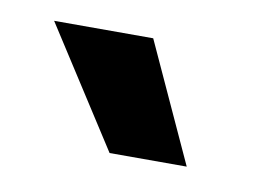

<svg xmlns="http://www.w3.org/2000/svg" viewBox="-35 -797 352 250"><g transform="rotate(10 141.5 -671.5)"><path d="M121 -593 20 -750H151L223 -593Z"/></g></svg>

Font: Bricolage Grotesque 28pt SemiBold
Style: Regular
Weight: 600
Version: Version 1.001;gftools[0.9.33.dev8+g029e19f]